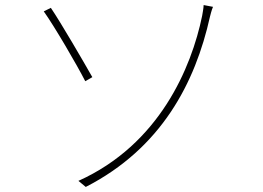

<svg xmlns="http://www.w3.org/2000/svg" viewBox="-20 -730 1040 759"><path d="M290 -15 319 9C618 -144 752 -403 810 -664C812 -671 816 -689 822 -703L785 -710C785 -698 780 -674 779 -667C737 -463 610 -159 290 -15ZM153 -685C194 -628 285 -472 317 -409L345 -425C311 -485 221 -640 181 -699L153 -685Z"/></svg>

Font: Noto Sans CJK Thin
Style: Regular
Weight: 100
Designer: Ryoko NISHIZUKA (kana & ideographs); Paul D. Hunt (Latin, Greek & Cyrillic); Wenlong ZHANG (bopomofo); Sandoll Communica
Foundry: Adobe Systems Incorporated
Version: Version 1.000;PS 1;hotconv 1.0.78;makeotf.lib2.5.61930